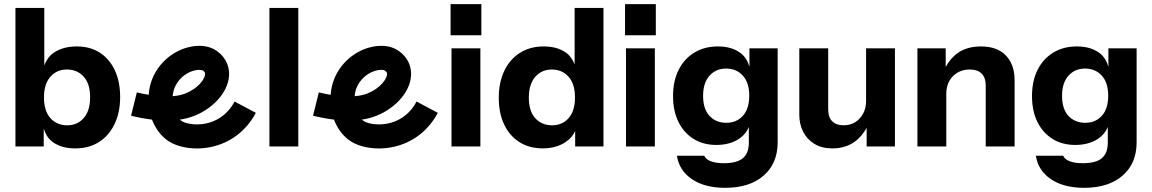

<svg xmlns="http://www.w3.org/2000/svg" viewBox="-20 -706 5521 920"><path d="M530.3 -369.2C513.3 -405.5 489.4 -433.6 458.3 -453.6C427.4 -473.5 390.6 -483.5 348.1 -483.5C303.9 -483.5 267.1 -473.5 237.9 -453.6C215.2 -438.1 201.4 -416.8 192.3 -392.6V-667.9H54V-4.2H189.5V-89.7C197.4 -64.5 210 -42.4 231.5 -26.3C259.4 -5.4 295.9 5.1 340.8 5.1C384.3 5.1 422.2 -5.1 454.2 -25.4C486.1 -45.6 511 -74.2 528.8 -111.1C546.7 -148 555.7 -191.3 555.7 -241.1C555.7 -290.2 547.2 -333 530.3 -369.2ZM381.4 -140.6C361.1 -117.2 334.8 -105.6 302.2 -105.6C269 -105.6 242.1 -117.1 221.5 -140.1C200.9 -163.2 190.7 -196.2 190.7 -239.2C190.7 -282.3 201 -315.3 221.5 -338.3C242.1 -361.4 268.3 -372.9 300.3 -372.9C333.5 -372.9 360.4 -361.5 381 -338.8C401.6 -316.1 411.8 -283.2 411.8 -240.2C411.8 -197.1 401.7 -164 381.4 -140.6Z M1104 -219.4C1066.2 -148.4 1008.6 -123 967 -114.3C912.1 -102.9 863.4 -115.6 847.6 -128.1C845.8 -129.6 843.9 -131.2 842.1 -132.9C853.9 -134.6 865.3 -136.8 876 -139.6C976.7 -165.6 1060.6 -243.9 1075.5 -325.9C1085.4 -380.2 1064.5 -429.9 1018.2 -462.4C982 -487.9 930 -493.4 875.6 -477.8C802.4 -456.9 740.9 -402.3 711.1 -331.7C700.9 -307.6 694.4 -280.2 692.3 -251.7C673.8 -254.7 654.9 -258.6 635.7 -263.3L608 -151.5C642.6 -142.9 676.3 -136.7 708.4 -132.9C722.2 -96.2 744.4 -62.8 776.4 -37.6C811.4 -9.9 866.1 5.4 924 5.4C946.1 5.4 968.6 3.1 990.7 -1.6C1083.6 -21 1160.1 -79.1 1205.9 -165.3L1104.2 -219.4ZM817.2 -286.9C833.6 -325.7 867.3 -355.7 907.4 -367.2C918.1 -370.2 927.4 -371.3 934.6 -371.3C943.9 -371.3 949.9 -369.6 952.1 -368.1C962.6 -360.7 963.7 -355 962.2 -346.6C956.2 -313.2 908.5 -267.1 847.2 -251.3C835.5 -248.2 822.1 -246.2 807.4 -245.1C808.7 -260.1 812 -274.6 817.2 -287Z M1409.3 -4.2V-667.9H1271V-4.2Z M1976 -219.4C1938.2 -148.4 1880.6 -123 1839 -114.3C1784.1 -102.9 1735.4 -115.6 1719.6 -128.1C1717.8 -129.6 1715.9 -131.2 1714.1 -132.9C1725.9 -134.6 1737.3 -136.8 1748 -139.6C1848.7 -165.6 1932.6 -243.9 1947.5 -325.9C1957.4 -380.2 1936.5 -429.9 1890.2 -462.4C1854 -487.9 1802 -493.4 1747.6 -477.8C1674.4 -456.9 1612.9 -402.3 1583.1 -331.7C1572.9 -307.6 1566.4 -280.2 1564.3 -251.7C1545.8 -254.7 1526.9 -258.6 1507.7 -263.3L1480 -151.5C1514.6 -142.9 1548.3 -136.7 1580.4 -132.9C1594.2 -96.2 1616.4 -62.8 1648.4 -37.6C1683.4 -9.9 1738.1 5.4 1796 5.4C1818.1 5.4 1840.6 3.1 1862.7 -1.6C1955.6 -21 2032.1 -79.1 2077.9 -165.3L1976.2 -219.4ZM1689.2 -286.9C1705.6 -325.7 1739.3 -355.7 1779.4 -367.2C1790.1 -370.2 1799.4 -371.3 1806.6 -371.3C1815.9 -371.3 1821.9 -369.6 1824.1 -368.1C1834.6 -360.7 1835.7 -355 1834.2 -346.6C1828.2 -313.2 1780.5 -267.1 1719.2 -251.3C1707.5 -248.2 1694.1 -246.2 1679.4 -245.1C1680.7 -260.1 1684 -274.6 1689.2 -287Z M2286.5 -537V-686.3H2139V-537ZM2281.8 -4.2V-474.3H2143.5V-4.2Z M2733.4 -667.9V-397.1C2725 -418.6 2713.3 -437.8 2694.1 -452.2C2666.2 -473.1 2629.7 -483.5 2584.9 -483.5C2541.8 -483.5 2504.2 -473.4 2471.9 -453.1C2439.7 -432.8 2414.6 -404.3 2396.8 -367.4C2379 -330.5 2370 -287.2 2370 -237.4C2370 -188.2 2378.6 -145.5 2395.8 -109.3C2413 -73 2437.4 -44.9 2469.1 -24.9C2500.7 -4.9 2538.1 5 2581.1 5C2623.5 5 2659.9 -5.1 2690.3 -25.4C2711.6 -39.6 2726.5 -57.3 2736 -78V-4.2H2871.6V-667.9ZM2704.8 -140.1C2684.4 -117.1 2658.1 -105.6 2625.5 -105.6C2592.3 -105.6 2565.4 -116.9 2544.8 -139.7C2524.2 -162.4 2514 -195.3 2514 -238.3C2514 -281.3 2524.3 -314.5 2544.8 -337.9C2565.4 -361.2 2591.6 -372.9 2623.6 -372.9C2656.8 -372.9 2683.7 -361.4 2704.3 -338.3C2724.9 -315.3 2735.1 -282.3 2735.1 -239.2C2735.1 -196.2 2725 -163.2 2704.7 -140.1Z M3122.5 -537V-686.3H2975V-537ZM3117.8 -4.2V-474.3H2979.5V-4.2Z M3571.1 -474.3V-386C3563.4 -412.5 3550.5 -435.4 3528.2 -452.1C3500.2 -473 3464.1 -483.5 3419.9 -483.5C3376.8 -483.5 3339.2 -473.6 3306.9 -454C3274.6 -434.3 3249.6 -406.6 3231.7 -371C3213.8 -335.3 3205 -293.6 3205 -245.6C3205 -198.3 3213.5 -157.1 3230.8 -122.1C3248 -87.1 3272.1 -59.9 3303.1 -40.5C3334.1 -21.1 3370.5 -11.5 3412.3 -11.5C3456 -11.5 3492.6 -21.5 3522.1 -41.4C3543.9 -56.2 3559.1 -74.9 3568.2 -97.5V-22.6C3568.2 11.2 3558.7 36.1 3539.6 52.1C3520.6 68 3490.2 76 3448.4 76C3423.2 76 3402.3 73 3386.1 66.8C3369.8 60.7 3359.2 51.8 3354.3 40.1H3223.4C3230.8 87.4 3254.8 124.9 3295.7 152.6C3336.6 180.2 3389.6 194 3454.7 194C3532.8 194 3594.2 174.5 3639 135.5C3683.9 96.5 3706.3 43.2 3706.3 -24.4V-474.3ZM3539.7 -151.2C3519.4 -128.8 3493.1 -117.6 3460.4 -117.6C3427.2 -117.6 3400.4 -128.6 3379.8 -150.7C3359.2 -172.9 3349 -204.8 3349 -246.6C3349 -288.4 3359.3 -320.7 3379.8 -343.4C3400.4 -366.1 3426.6 -377.5 3458.6 -377.5C3491.8 -377.5 3518.7 -366.3 3539.2 -343.9C3559.8 -321.4 3570.1 -289.3 3570.1 -247.5C3570.1 -205.8 3560 -173.6 3539.7 -151.2Z M4130 -474.3V-221.7C4130 -199 4125.2 -178.9 4115.7 -161.3C4106.1 -143.8 4093.4 -130.2 4077.4 -120.3C4061.4 -110.5 4043 -105.6 4022.1 -105.6C3998.7 -105.6 3980.6 -112 3967.7 -124.9C3954.8 -137.8 3948.4 -157.2 3948.4 -183V-474.3H3810V-156.3C3810 -126.2 3816.1 -99 3828.4 -74.7C3840.7 -50.4 3858.7 -31.1 3882.4 -16.6C3906 -2.2 3934.5 5.1 3967.6 5.1C4009.4 5.1 4045.1 -5.4 4074.6 -26.3C4099.2 -43.8 4117.8 -66.8 4132.7 -93.4V-4.2H4268.2V-474.3Z M4800.2 -439.8C4772.6 -468.9 4732.5 -483.5 4680.3 -483.5C4636.7 -483.5 4599.9 -473.3 4570.1 -452.7C4545.1 -435.4 4526.4 -412.2 4511.5 -385.2V-474.3H4376V-4.2H4514.3V-256.8C4514.3 -280.1 4519 -300.4 4528.6 -317.6C4538.2 -334.8 4551.4 -348.3 4568.3 -358.2C4585.2 -368 4604.4 -372.9 4625.9 -372.9C4651.1 -372.9 4670.3 -366.5 4683.5 -353.6C4696.7 -340.7 4703.3 -321.3 4703.3 -295.5V-4.2H4841.6V-322.2C4841.6 -371.4 4827.8 -410.6 4800.2 -439.8Z M5291.1 -474.3V-386C5283.4 -412.5 5270.5 -435.4 5248.2 -452.1C5220.2 -473 5184.1 -483.5 5139.9 -483.5C5096.8 -483.5 5059.2 -473.6 5026.9 -454C4994.6 -434.3 4969.6 -406.6 4951.7 -371C4933.8 -335.3 4925 -293.6 4925 -245.6C4925 -198.3 4933.5 -157.1 4950.8 -122.1C4968 -87.1 4992.1 -59.9 5023.1 -40.5C5054.1 -21.1 5090.5 -11.5 5132.3 -11.5C5176 -11.5 5212.6 -21.5 5242.1 -41.4C5263.9 -56.2 5279.1 -74.9 5288.2 -97.5V-22.6C5288.2 11.2 5278.7 36.1 5259.6 52.1C5240.6 68 5210.2 76 5168.4 76C5143.2 76 5122.3 73 5106.1 66.8C5089.8 60.7 5079.2 51.8 5074.3 40.1H4943.4C4950.8 87.4 4974.8 124.9 5015.7 152.6C5056.6 180.2 5109.6 194 5174.7 194C5252.8 194 5314.2 174.5 5359 135.5C5403.9 96.5 5426.3 43.2 5426.3 -24.4V-474.3ZM5259.7 -151.2C5239.4 -128.8 5213.1 -117.6 5180.4 -117.6C5147.2 -117.6 5120.4 -128.6 5099.8 -150.7C5079.2 -172.9 5069 -204.8 5069 -246.6C5069 -288.4 5079.3 -320.7 5099.8 -343.4C5120.4 -366.1 5146.6 -377.5 5178.6 -377.5C5211.8 -377.5 5238.7 -366.3 5259.2 -343.9C5279.8 -321.4 5290.1 -289.3 5290.1 -247.5C5290.1 -205.8 5280 -173.6 5259.7 -151.2Z"/></svg>

Font: Diatome Awesome Bold
Style: Regular
Weight: 400
Designer: 15.100.17
Foundry: 15.100.17
Version: Version 1.010;Fontself Maker 3.5.8